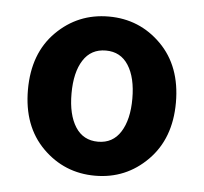

<svg xmlns="http://www.w3.org/2000/svg" viewBox="-38 -851 496 467"><g transform="rotate(5 210.0 -617.5)"><path d="M210 -422.9Q134.8 -422.9 82 -475.6Q29.3 -528.3 29.3 -617.2Q29.3 -706.1 82 -758.8Q134.8 -811.5 210 -811.5Q285.2 -811.5 337.9 -758.8Q390.6 -706.1 390.6 -617.2Q390.6 -529.3 337.9 -476.1Q285.2 -422.9 210 -422.9ZM210 -505.9Q246.1 -505.9 265.1 -536.1Q284.2 -566.4 284.2 -617.2Q284.2 -668.9 265.1 -698.7Q246.1 -728.5 210 -728.5Q173.8 -728.5 154.8 -698.7Q135.7 -668.9 135.7 -617.2Q135.7 -565.4 154.8 -535.6Q173.8 -505.9 210 -505.9Z"/></g></svg>

Font: Gen Jyuu Gothic Bold
Style: Bold
Weight: 700
Designer: [Source Han Sans]
Ryoko NISHIZUKA  (kana & ideographs); Paul D. Hunt (Latin, Greek & Cyrillic); Wenlong ZHANG  (bopomofo
Version: Version 1.002.20150607